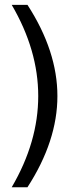

<svg xmlns="http://www.w3.org/2000/svg" viewBox="-20 -686 335 792"><path d="M28.3 86.4Q137.7 -100.6 137.7 -289.8Q137.7 -479 28.3 -666H93.3Q216.8 -475.1 216.8 -289.8Q216.8 -104.5 93.3 86.4Z"/></svg>

Font: GanjNamehSans
Style: Regular
Weight: 400
Designer: Mohammad Saleh Souzanchi
Foundry: http://font-store.ir
Version: Version:0.0.4;RFB:1.2.5;Building:2016-12-11 09:43:53.670092